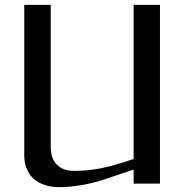

<svg xmlns="http://www.w3.org/2000/svg" viewBox="-20 -746 750 780"><path d="M522.9 -726.1H629.9V0H522.9V-57.1L403.8 -17.1Q379.4 -8.8 354.5 -2.9Q329.6 2.9 306.2 6.8Q282.7 10.7 261.7 12.5Q240.7 14.2 224.6 14.2Q189.9 14.2 165.5 6.6Q141.1 -1 125 -12.9Q108.9 -24.9 99.6 -39.6Q90.3 -54.2 85.7 -67.9Q81.1 -81.5 79.8 -93Q78.6 -104.5 78.6 -109.9V-726.1H186V-151.9Q186 -142.6 188 -125.7Q189.9 -108.9 199.2 -92.5Q208.5 -76.2 228 -64Q247.6 -51.8 282.7 -51.8Q311.5 -51.8 338.9 -54.7Q366.2 -57.6 394.8 -63.5Q423.3 -69.3 454.6 -78.4Q485.8 -87.4 522.9 -100.1Z"/></svg>

Font: Federov2
Style: Regular
Weight: 400
Designer: Olexa M. Volochay | Cyreal.org
Foundry: Olexa M. Volochay | Cyreal.org
Version: Version 1.000